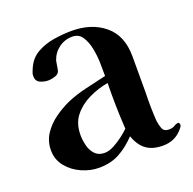

<svg xmlns="http://www.w3.org/2000/svg" viewBox="-102 -636 747 745"><g transform="rotate(-20 272.0 -264.0)"><path d="M334 -106Q331 -153 330 -200.5Q329 -248 330 -296Q289 -289 250.5 -270.5Q212 -252 187 -221Q162 -190 162 -142Q162 -122 167.5 -99Q173 -76 187.5 -60.5Q202 -45 227 -45Q245 -45 265 -55.5Q285 -66 303.5 -80Q322 -94 334 -106ZM540 -47Q540 -43 536.5 -38Q533 -33 530 -30Q499 6 450 6Q407 6 381 -13Q355 -32 341 -72Q309 -38 272.5 -18Q236 2 187 2Q152 2 116.5 -13.5Q81 -29 57.5 -58Q34 -87 34 -125Q34 -163 53.5 -192.5Q73 -222 103 -243.5Q133 -265 164 -279Q204 -296 246 -305.5Q288 -315 330 -325V-329Q330 -347 329.5 -377.5Q329 -408 323 -438.5Q317 -469 303 -490.5Q289 -512 262 -512Q231 -512 206.5 -494Q182 -476 172 -446Q170 -437 169 -428.5Q168 -420 166 -411Q164 -395 147.5 -389.5Q131 -384 117 -384Q100 -384 84 -391.5Q68 -399 68 -420Q68 -428 70.5 -434.5Q73 -441 76 -448Q92 -486 124 -504Q156 -522 194.5 -528Q233 -534 268 -534Q350 -534 403 -490Q456 -446 456 -360V-209Q455 -181 455.5 -151.5Q456 -122 458 -93Q460 -76 466 -60.5Q472 -45 493 -45Q507 -45 516.5 -51Q526 -57 534 -57Q538 -57 539 -53Q540 -49 540 -47Z"/></g></svg>

Font: Kaisei Opti
Style: Bold
Weight: 700
Designer: Font-Kai, 金井和夫
Foundry: KAZUO KANAI
Version: Version 5.003